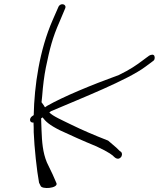

<svg xmlns="http://www.w3.org/2000/svg" viewBox="-20 -762 773 934"><path d="M236 -664C172 -518 147 -345 144 -202L138 -198C120 -187 123 -163 143 -166C144 -151 144 -135 144 -119C147 -44 159 68 170 127L177 141C182 161 262 154 255 130L249 116C245 106 232 76 208 28C188 -20 184 -72 182 -129L180 -186C182 -187 185 -189 187 -191C202 -171 220 -154 272 -128C322 -105 378 -79 449 -50C512 -21 530 -5 534 0C540 6 554 17 567 4C575 -4 575 -16 570 -22L562 -28C558 -33 541 -49 506 -78C434 -106 377 -131 330 -154C279 -179 237 -197 220 -215C222 -217 225 -219 228 -221C373 -283 602 -373 688 -438L723 -464C728 -467 731 -471 732 -476C734 -486 731 -496 721 -496C716 -496 710 -494 705 -491L670 -465C646 -447 614 -424 558 -397C423 -348 288 -292 209 -247C205 -244 202 -242 199 -240C197 -243 195 -245 194 -248L184 -262C183 -263 183 -264 182 -264C183 -274 184 -284 185 -293C189 -346 195 -393 203 -433C222 -525 235 -578 270 -657L297 -721C306 -742 274 -751 264 -728Z"/></svg>

Font: Stray Cat
Style: UltExtObl
Weight: 400
Version: Version 1.0